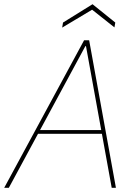

<svg xmlns="http://www.w3.org/2000/svg" viewBox="-51 -891 626 911"><path d="M-31 0 348 -700H372L499 0H479L357 -672H354L-9 0ZM113 -256 126 -274H442L447 -256ZM244 -760 248 -784 388 -871 496 -784 492 -761 386 -845Z"/></svg>

Font: DM Sans 36pt Thin
Style: Italic
Weight: 250
Italic angle: -10°
Designer: Colophon Foundry, Jonny Pinhorn
Foundry: Colophon Foundry
Version: Version 4.004;gftools[0.9.30]